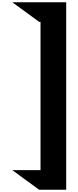

<svg xmlns="http://www.w3.org/2000/svg" viewBox="-20 -1310 703 1720"><path d="M90 214 331 390H573V-1290H90L331 -1114H343V214Z"/></svg>

Font: Poland Can Into
Style: BigWritings
Weight: 700
Foundry: Cannot Into Space Fonts
Version: Version 0.92